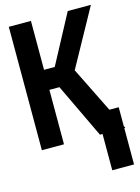

<svg xmlns="http://www.w3.org/2000/svg" viewBox="-135 -789 780 1073"><g transform="rotate(-15 254.5 -252.0)"><path d="M26 0V-714H154V-431H216L367 -714H501L319 -384L449 -121H503V-12L509 0H503V210H377V0H362L212 -315H154V0Z"/></g></svg>

Font: Noto Sans Mono ExtraCondensed
Style: Bold
Weight: 700
Width: 2
Designer: Monotype Design Team
Foundry: Monotype Imaging Inc.
Version: Version 2.014